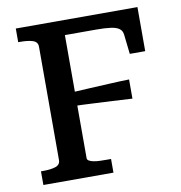

<svg xmlns="http://www.w3.org/2000/svg" viewBox="-80 -784 810 858"><g transform="rotate(-10 325.0 -355.0)"><path d="M259 -643V-85Q259 -77 267 -72.5Q275 -68 287.5 -65.5Q300 -63 315.5 -62.5Q331 -62 347 -62H366V0H48V-62H59Q92 -62 114 -69Q136 -76 136 -98V-612Q136 -634 114 -641Q92 -648 59 -648H48V-710H600V-510H530L520 -599Q518 -617 505 -626.5Q492 -636 466.5 -639.5Q441 -643 402 -643ZM236 -385Q282 -388 327 -390Q372 -392 417 -394.5Q462 -397 507 -398V-311Q462 -314 417 -316Q372 -318 327 -320.5Q282 -323 236 -324Z"/></g></svg>

Font: Roboto Serif 20pt Medium
Style: Regular
Weight: 500
Version: Version 1.008